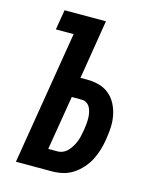

<svg xmlns="http://www.w3.org/2000/svg" viewBox="-111 -812 722 888"><g transform="rotate(15 250.0 -367.5)"><path d="M51 0 156 -639H71L87 -735H285L239 -452H272Q301 -452 328.5 -444.5Q356 -437 377 -419.5Q398 -402 411 -377Q424 -352 429.5 -324Q435 -296 433.5 -266.5Q432 -237 427 -207Q423 -182 415.5 -156.5Q408 -131 396 -107.5Q384 -84 365.5 -63Q347 -42 324 -27Q301 -12 275 -6Q249 0 224 0ZM180 -96H224Q238 -96 251 -102Q264 -108 274 -119Q284 -130 291.5 -143Q299 -156 304 -169Q309 -182 311.5 -195.5Q314 -209 317 -223Q319 -237 320.5 -250.5Q322 -264 322 -277.5Q322 -291 319.5 -304.5Q317 -318 311.5 -329.5Q306 -341 295.5 -348.5Q285 -356 271 -356H223Z"/></g></svg>

Font: Iosevka Curly
Style: Bold Italic
Weight: 700
Italic angle: -9°
Monospace: yes
Designer: Belleve Invis
Foundry: Belleve Invis
Version: Version 22.1.2; ttfautohint (v1.8.4)